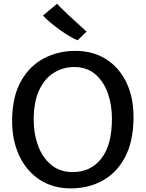

<svg xmlns="http://www.w3.org/2000/svg" viewBox="-20 -1032 804 1060"><path d="M379 8Q275.5 10 200 -39.2Q124.5 -88.5 84.5 -176.2Q44.5 -264 47 -377Q49.5 -501.5 96.2 -584.5Q143 -667.5 220.8 -709Q298.5 -750.5 394 -751Q493 -751.5 566.5 -704.8Q640 -658 679.8 -572.5Q719.5 -487 717 -372Q714.5 -247.5 670 -163.8Q625.5 -80 550 -37Q474.5 6 379 8ZM382 -82Q481 -82 539.5 -156.8Q598 -231.5 598 -377Q598 -454 574.8 -518.8Q551.5 -583.5 505.2 -622.8Q459 -662 390 -662Q329.5 -662 278.5 -631Q227.5 -600 196.8 -535.5Q166 -471 166 -370Q166 -293.5 190.2 -227.8Q214.5 -162 262.5 -122Q310.5 -82 382 -82ZM458 -857.5 408.5 -809.5Q391 -816 364.8 -831.5Q338.5 -847 310 -867.5Q281.5 -888 256.8 -908.8Q232 -929.5 217.5 -946.5L295.5 -1011.5Q296.5 -1008.5 312.8 -992.2Q329 -976 352.5 -954Q376 -932 399.8 -910.5Q423.5 -889 440 -874Q456.5 -859 458 -857.5Z"/></svg>

Font: Tracken
Style: Regular
Weight: 400
Designer: Eben Sorkin
Foundry: Eben Sorkin
Version: Version 2.001